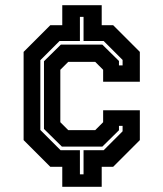

<svg xmlns="http://www.w3.org/2000/svg" viewBox="-20 -720 629 740"><path d="M220 0V-77H174L71 -180V-520L174 -623H220V-700H372V-623H416L519 -520V-405H377.5V-451L347 -481.5H243L212.5 -451V-249L243 -218.5H347L377.5 -249V-295H519V-180L416 -77H372V0ZM288 -48H302V-141H379.5L452.5 -214V-235H438.5V-218L374.5 -155H218.5L149.5 -223V-484L214.5 -548H374.5L438.5 -485V-468H452.5V-489L379.5 -562H302V-655H288V-562H209.5L135.5 -488V-219L213.5 -141H288Z"/></svg>

Font: Tourney Condensed Regular
Style: Bold
Weight: 700
Width: 3
Designer: Tyler Finck
Foundry: Etcetera Type Co
Version: Version 1.010; ttfautohint (v1.8.3)